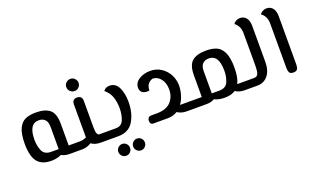

<svg xmlns="http://www.w3.org/2000/svg" viewBox="-90 -1146 2976 1823"><g transform="rotate(-20 1398.0 -234.0)"><path d="M517 -79V0H436Q383 0 352 -20Q308 2 250 2Q152 2 108.5 -55.5Q65 -113 65 -236Q65 -336 90.5 -389.5Q116 -443 159 -461.5Q202 -480 265 -480Q357 -480 404.5 -441Q452 -402 452 -298V-79ZM276 -79H351V-302Q351 -355 327.5 -378Q304 -401 266 -401Q215 -401 190 -361Q165 -321 165 -239Q165 -181 186 -130Q207 -79 276 -79Z M855 -79V0H748Q691 0 653 -28Q616 -3 568 0H517V-79H568Q601 -80 632 -95V-429Q632 -480 682 -480Q706 -480 719 -467Q732 -454 732 -429V-157Q732 -79 763 -79ZM620 -606Q620 -632 638.5 -650Q657 -668 683 -668Q708 -668 726 -649.5Q744 -631 744 -606Q744 -581 726 -563Q708 -545 683 -545Q657 -545 638.5 -563Q620 -581 620 -606Z M855 -79H929Q987 -79 1007.5 -131Q1028 -183 1028 -245Q1028 -308 1011 -359Q994 -410 947 -449Q968 -480 1009 -480Q1070 -480 1099 -420.5Q1128 -361 1128 -274Q1128 -162 1080 -81Q1032 0 924 0H855ZM874 141Q874 116 891.5 98.5Q909 81 933 81Q958 81 975 98.5Q992 116 992 141Q992 165 975 182.5Q958 200 933 200Q909 200 891.5 182.5Q874 165 874 141ZM1024 141Q1024 116 1041.5 98.5Q1059 81 1083 81Q1108 81 1125 98.5Q1142 116 1142 141Q1142 165 1125 182.5Q1108 200 1083 200Q1059 200 1041.5 182.5Q1024 165 1024 141Z M1732 -79V0H1618Q1561 0 1523 -27Q1480 0 1426 0H1278Q1261 0 1254 -12Q1247 -24 1247 -38Q1247 -54 1256 -66.5Q1265 -79 1286 -79H1341Q1439 -79 1485 -129Q1531 -179 1531 -253Q1531 -318 1499 -359.5Q1467 -401 1417 -403Q1351 -382 1351 -307Q1339 -305 1328 -305Q1312 -305 1301 -309Q1282 -313 1270 -328Q1258 -343 1258 -368Q1258 -419 1306.5 -449.5Q1355 -480 1419 -480Q1482 -480 1530.5 -448Q1579 -416 1605.5 -364.5Q1632 -313 1632 -256Q1632 -215 1618.5 -166.5Q1605 -118 1577 -79ZM1446 -409 1438 -408Z M2260 -79V0H2204Q2147 0 2110 -26Q2069 2 2000 2Q1941 2 1897 -20Q1866 0 1814 0H1732V-79H1797V-298Q1797 -402 1844.5 -441Q1892 -480 1984 -480Q2047 -480 2090 -461.5Q2133 -443 2158.5 -389.5Q2184 -336 2184 -236Q2184 -134 2155 -79ZM2084 -239Q2084 -321 2059 -361Q2034 -401 1983 -401Q1945 -401 1921.5 -378Q1898 -355 1898 -302V-79H1973Q2042 -79 2063 -130Q2084 -181 2084 -239Z M2260 -79H2326Q2358 -79 2367.5 -106.5Q2377 -134 2377 -184V-512Q2377 -555 2361 -583Q2345 -611 2325 -624Q2330 -635 2349.5 -647.5Q2369 -660 2394 -660Q2430 -660 2454 -632.5Q2478 -605 2478 -547V-185Q2477 -96 2436.5 -48Q2396 0 2331 0H2260Z M2646 -65V-512Q2646 -556 2630 -583.5Q2614 -611 2593 -624Q2598 -635 2617.5 -647.5Q2637 -660 2663 -660Q2699 -660 2722.5 -632.5Q2746 -605 2746 -547V-65Q2746 -34 2736 -17Q2726 0 2695 0Q2665 0 2655.5 -17Q2646 -34 2646 -65Z"/></g></svg>

Font: El Messiri Medium
Style: Regular
Weight: 500
Designer: Mohamed Gaber
Foundry: Kief Type Foundry
Version: Version 2.007